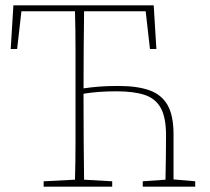

<svg xmlns="http://www.w3.org/2000/svg" viewBox="-20 -697 786 717"><path d="M20 -514 30 -677H554L564 -514H540L524 -655H294Q293 -584 292.5 -511.5Q292 -439 292 -367Q319 -371 349 -373.5Q379 -376 423 -376Q492 -376 537.5 -360Q583 -344 605.5 -305Q628 -266 628 -196V-27L709 -20V0H513V-20L598 -26Q599 -70 599.5 -114Q600 -158 600 -192Q600 -258 580.5 -293.5Q561 -329 520.5 -342.5Q480 -356 415 -356Q346 -356 292 -347V-310Q292 -239 292.5 -168Q293 -97 294 -26L399 -20V0H143V-20L260 -26Q262 -97 262 -168Q262 -239 262 -310V-367Q262 -440 262 -512Q262 -584 260 -655H60L44 -514Z"/></svg>

Font: Source Serif Pro ExtraLight
Style: Regular
Weight: 200
Designer: Frank Grießhammer
Foundry: Adobe Systems Incorporated
Version: Version 3.001;hotconv 1.0.111;makeotfexe 2.5.65597